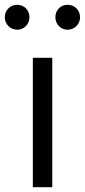

<svg xmlns="http://www.w3.org/2000/svg" viewBox="-42 -781 354 801"><path d="M95 0H176V-540H95ZM30 -657C59 -657 81 -681 81 -709C81 -738 59 -761 30 -761C0 -761 -22 -738 -22 -709C-22 -681 0 -657 30 -657ZM240 -657C270 -657 292 -681 292 -709C292 -738 270 -761 240 -761C210 -761 189 -738 189 -709C189 -681 210 -657 240 -657Z"/></svg>

Font: Genne Gothic Normal
Style: Regular
Weight: 350
Designer: Ryoko NISHIZUKA (kana & ideographs); Paul D. Hunt (Latin, Greek & Cyrillic); Wenlong ZHANG (bopomofo); Sandoll Communica
Foundry: Adobe Systems Incorporated
Version: Version 1.004;PS 1.004;hotconv 16.6.51;makeotf.lib2.5.65220